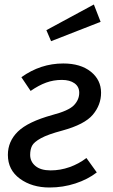

<svg xmlns="http://www.w3.org/2000/svg" viewBox="-20 -821 501 853"><path d="M429 -409Q429 -355 392.5 -311.5Q356 -268 257 -241Q193 -224 162 -207Q131 -190 122.5 -173.5Q114 -157 114 -133Q114 -103 137.5 -83.5Q161 -64 205 -64Q248 -64 289 -78.5Q330 -93 364 -119L410 -55Q370 -24 315 -6Q260 12 200 12Q122 12 68.5 -27Q15 -66 15 -133Q15 -193 59.5 -236.5Q104 -280 212 -310Q285 -329 308.5 -353.5Q332 -378 332 -409Q332 -436 311 -451Q290 -466 255 -466Q218 -466 185 -454Q152 -442 116 -417L75 -478Q160 -539 261 -539Q338 -539 383.5 -502.5Q429 -466 429 -409ZM427 -724 207 -638 186 -687 397 -801Z"/></svg>

Font: Fira Sans
Style: Italic
Weight: 400
Italic angle: -8°
Designer: bBox Type GmbH & Carrois Corporate GbR & Edenspiekermann AG
Foundry: bBox Type GmbH & Carrois Corporate GbR & Edenspiekermann AG
Version: Version 4.301